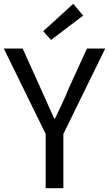

<svg xmlns="http://www.w3.org/2000/svg" viewBox="-21 -989 573 1009"><path d="M219 0V-285L-1 -734H98L192 -526Q210 -486 227.5 -446.5Q245 -407 264 -366H268Q288 -407 306.5 -446.5Q325 -486 341 -526L436 -734H532L312 -285V0ZM247 -779 206 -825 364 -969 416 -907Z"/></svg>

Font: Source Han Sans SC
Style: Regular
Weight: 400
Designer: Ryoko NISHIZUKA 西塚涼子 (kana, bopomofo & ideographs); Paul D. Hunt (Latin, Greek & Cyrillic); Sandoll Communications 산돌커뮤니
Foundry: Adobe
Version: Version 2.002;hotconv 1.0.116;makeotfexe 2.5.65601; ttfautoh